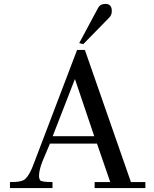

<svg xmlns="http://www.w3.org/2000/svg" viewBox="-20 -964 788 984"><path d="M725 -31V0H465V-31H545L477 -228H236L198 -138Q180 -92 180 -63Q180 -49 186 -40Q192 -31 249 -31V0H31V-31Q83 -30 103 -42Q130 -59 158 -138L375 -708H415L651 -31ZM250 -266H463L364 -559ZM553 -908Q553 -887 540 -874L407 -738L386 -743L483 -924Q494 -944 520 -944Q553 -944 553 -908Z"/></svg>

Font: GFS Didot
Style: Regular
Weight: 400
Designer: Takis Katsoulidis and George D. Matthiopoulos
Foundry: Takis Katsoulidis and George D. Matthiopoulos
Version: Version 1.0